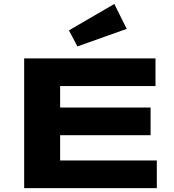

<svg xmlns="http://www.w3.org/2000/svg" viewBox="-20 -973 901 993"><path d="M105 0V-670.9H784.2V-527.8H291V-417H758.8V-273.9H291V-143.1H791V0ZM635.3 -823.7 380.4 -732.9 336.4 -815.9 571.3 -952.6Z"/></svg>

Font: Syncopate
Style: Bold
Weight: 700
Designer: Astigmatic (AOETI)
Foundry: Astigmatic (AOETI)
Version: Version 1.001 2011